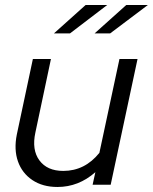

<svg xmlns="http://www.w3.org/2000/svg" viewBox="-20 -736 609 765"><path d="M209 9Q150 9 109 -18.5Q68 -46 51.5 -93Q35 -140 47 -200L111 -501H183L121 -208Q106 -139 137 -97Q168 -55 232 -55Q318 -55 376 -127L456 -501H528L421 0H349L360 -50Q293 9 209 9ZM321 -716H407L259 -603H195ZM483 -716H569L419 -603H357Z"/></svg>

Font: Red Hat Display VF
Style: Italic
Weight: 300
Italic angle: -12°
Designer: Pentagram, MCKL
Foundry: Pentagram, MCKL
Version: Version 1.010